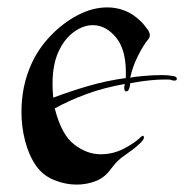

<svg xmlns="http://www.w3.org/2000/svg" viewBox="-20 -491 498 519"><path d="M187 8Q157 8 127 -4Q97 -16 78 -42Q58 -71 48 -109.5Q38 -148 38 -188Q38 -258 64 -316Q83 -359 116.5 -394Q150 -429 190 -450Q230 -471 270 -471Q292 -471 312.5 -464Q333 -457 351 -442Q361 -434 367.5 -426Q374 -418 380 -410Q385 -402 385 -396Q385 -389 380 -384Q367 -368 352.5 -339Q338 -310 332 -281Q339 -283 366 -285.5Q393 -288 418 -288Q426 -288 432.5 -287.5Q439 -287 444 -286Q458 -285 458 -278Q458 -271 445 -274Q441 -276 435 -276Q429 -276 422 -276Q406 -276 386.5 -274Q367 -272 352 -269.5Q337 -267 332 -266Q332 -262 331 -259Q329 -244 321 -244Q315 -244 316 -257Q317 -259 317 -264Q261 -254 214.5 -237Q168 -220 128 -198Q146 -127 180.5 -100.5Q215 -74 252 -74Q286 -74 315.5 -89.5Q345 -105 361 -121Q364 -124 366 -124Q369 -124 369 -119Q369 -114 360 -105Q351 -96 338.5 -86.5Q326 -77 317 -71Q297 -58 280 -34.5Q263 -11 240 -2Q215 8 187 8ZM124 -227Q169 -244 218.5 -258.5Q268 -273 320 -280Q323 -353 295 -388Q267 -423 231 -423Q205 -423 179.5 -404.5Q154 -386 138 -351Q122 -316 122 -264Q122 -255 122.5 -246Q123 -237 124 -227Z"/></svg>

Font: Tapestry
Style: Regular
Weight: 400
Designer: Robert E. Leuschke
Foundry: Robert E. Leuschke
Version: Version 1.010; ttfautohint (v1.8.4.7-5d5b)